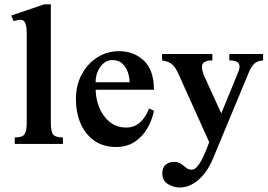

<svg xmlns="http://www.w3.org/2000/svg" viewBox="-20 -647 1205 863"><path d="M262.7 0H46.4V-29.3Q81.5 -29.3 90.8 -44.2Q100.1 -59.1 100.1 -95.7V-494.1Q100.1 -526.9 94 -542.5Q87.9 -558.1 71.8 -558.1Q64 -558.1 56.6 -556.2Q49.3 -554.2 41.5 -551.8L30.3 -577.1L178.7 -627.4H208.5V-95.7Q208.5 -55.2 219 -42.2Q229.5 -29.3 262.7 -29.3Z M650.4 -159.7 671.9 -148.9Q664.1 -107.9 642.6 -70.6Q621.1 -33.2 585.9 -9.8Q550.8 13.7 502 13.7Q443.8 13.7 403.6 -14.9Q363.3 -43.5 342.3 -92Q321.3 -140.6 321.3 -201.2Q321.3 -264.6 347.7 -313.2Q374 -361.8 418 -389.4Q461.9 -417 515.1 -417Q582 -417 627 -374.3Q671.9 -331.5 671.9 -243.7H410.2Q410.2 -203.6 425.8 -164.6Q441.4 -125.5 472.2 -99.6Q502.9 -73.7 547.9 -73.7Q616.2 -73.7 650.4 -159.7ZM409.7 -277.3H562.5Q562.5 -298.3 554.9 -321.5Q547.4 -344.7 530.5 -360.8Q513.7 -377 484.9 -377Q454.1 -377 432.4 -348.4Q410.6 -319.8 409.7 -277.3Z M1162.6 -404.3V-375.5Q1134.8 -373.5 1121.3 -359.1Q1107.9 -344.7 1097.7 -319.8L937.5 65.4Q911.6 127.4 871.8 161.6Q832 195.8 787.1 195.8Q759.8 195.8 734.6 180.2Q709.5 164.6 709.5 133.3Q709.5 104.5 725.6 92.5Q741.7 80.6 761.2 80.6Q781.7 80.6 793.9 89.4Q806.2 98.1 816.7 106.9Q827.1 115.7 841.3 115.7Q854.5 115.7 866.5 101.8Q878.4 87.9 888.7 67.4Q898.9 46.9 907 26.4Q915 5.9 920.4 -7.8L782.2 -314.5Q768.1 -345.7 752.9 -358.4Q737.8 -371.1 708.5 -375.5V-404.3H934.6V-375.5Q912.1 -375.5 899.9 -368.9Q887.7 -362.3 887.7 -344.7Q887.7 -335.4 890.9 -325Q894 -314.5 898.9 -303.2L974.6 -137.2L1048.8 -317.9Q1052.2 -325.7 1054.4 -332.5Q1056.6 -339.4 1056.6 -347.2Q1056.6 -362.8 1044.4 -369.1Q1032.2 -375.5 1010.7 -375.5V-404.3Z"/></svg>

Font: Scheherazade New SemiBold
Style: Regular
Weight: 600
Designer: SIL International
Foundry: SIL International
Version: Version 4.000